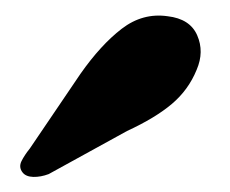

<svg xmlns="http://www.w3.org/2000/svg" viewBox="-20 -756 302 252"><path d="M85.6 -659.1Q112.2 -697 139.7 -718.2Q167.3 -739.4 200 -734.7Q229.4 -731.3 238.8 -709.7Q248.3 -688.1 238.1 -664.4Q227.4 -638.1 205.7 -619.7Q184 -601.3 146.8 -584.1L43.9 -527.5Q33.5 -523.6 23.7 -523.8Q13.9 -524.1 9.6 -529.7Q4.3 -536.5 8.2 -544.5Q12.2 -552.5 19.1 -561Z"/></svg>

Font: Fraunces Wonky
Style: Italic
Weight: 900
Italic angle: -16°
Version: Version 1.000;[b76b70a41]